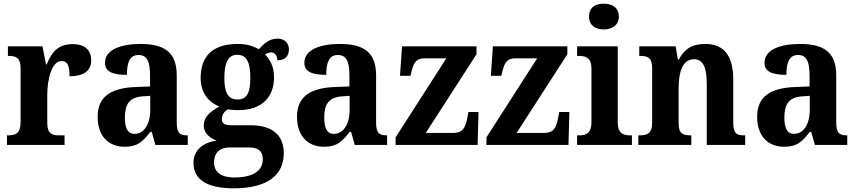

<svg xmlns="http://www.w3.org/2000/svg" viewBox="-20 -788 4657 1044"><path d="M18 0H331V-52H301C264 -52 237 -60 237 -119V-274C237 -355 261 -456 314 -456C349 -456 358 -428 358 -373C432 -373 476 -401 476 -460C476 -512 445 -548 375 -548C299 -548 263 -509 234 -438H230L211 -536H23V-484H26C67 -484 92 -475 92 -416V-124C92 -61 64 -52 22 -52H18Z M657 10C728 10 756 -17 797 -71H805L825 0H1001V-52H997C955 -52 941 -68 941 -123V-378C941 -503 875 -549 744 -549C637 -549 551 -518 551 -447C551 -400 589 -381 670 -381C670 -449 686 -489 733 -489C783 -489 796 -448 796 -374V-318L720 -315C580 -310 511 -261 511 -153C511 -42 576 10 657 10ZM711 -60C675 -60 659 -91 659 -148C659 -221 683 -259 756 -264L797 -267V-191C797 -112 763 -60 711 -60Z M1251 236C1436 236 1523 163 1523 45C1523 -48 1467 -107 1342 -107H1234C1203 -107 1186 -117 1186 -140C1186 -165 1203 -186 1220 -194C1231 -191 1259 -189 1273 -189C1408 -189 1470 -263 1470 -368C1470 -427 1448 -465 1421 -492C1430 -497 1440 -503 1455 -503C1472 -503 1488 -488 1488 -460C1535 -460 1551 -488 1551 -520C1551 -551 1530 -578 1489 -578C1442 -578 1413 -548 1387 -520C1358 -538 1321 -549 1273 -549C1135 -549 1071 -481 1071 -364C1071 -284 1114 -231 1173 -209C1121 -180 1088 -151 1088 -107C1088 -60 1124 -37 1158 -23C1085 -14 1032 28 1032 98C1032 187 1104 236 1251 236ZM1271 -247C1216 -247 1200 -292 1200 -364C1200 -439 1216 -490 1270 -490C1326 -490 1341 -441 1341 -365C1341 -291 1327 -247 1271 -247ZM1253 177C1183 177 1144 148 1144 96C1144 31 1189 14 1226 14H1335C1385 14 1409 35 1409 77C1409 138 1361 177 1253 177Z M1741 10C1812 10 1840 -17 1881 -71H1889L1909 0H2085V-52H2081C2039 -52 2025 -68 2025 -123V-378C2025 -503 1959 -549 1828 -549C1721 -549 1635 -518 1635 -447C1635 -400 1673 -381 1754 -381C1754 -449 1770 -489 1817 -489C1867 -489 1880 -448 1880 -374V-318L1804 -315C1664 -310 1595 -261 1595 -153C1595 -42 1660 10 1741 10ZM1795 -60C1759 -60 1743 -91 1743 -148C1743 -221 1767 -259 1840 -264L1881 -267V-191C1881 -112 1847 -60 1795 -60Z M2131 0H2577L2582 -179H2527L2521 -147C2510 -87 2492 -65 2443 -65H2295L2571 -493V-536H2166L2155 -376H2212L2218 -401C2232 -455 2247 -471 2292 -471H2407L2131 -41Z M2625 0H3071L3076 -179H3021L3015 -147C3004 -87 2986 -65 2937 -65H2789L3065 -493V-536H2660L2649 -376H2706L2712 -401C2726 -455 2741 -471 2786 -471H2901L2625 -41Z M3263 -628C3307 -628 3345 -650 3345 -698C3345 -748 3307 -768 3263 -768C3217 -768 3183 -748 3183 -698C3183 -650 3217 -628 3263 -628ZM3118 0H3416V-52H3405C3367 -52 3339 -65 3339 -123V-536H3118V-484H3130C3167 -484 3196 -471 3196 -417V-123C3196 -65 3168 -52 3130 -52H3118Z M3451 0H3739V-52H3735C3694 -52 3670 -61 3670 -117V-310C3670 -392 3690 -466 3753 -466C3806 -466 3823 -416 3823 -331V0H4032V-52H4028C3986 -52 3967 -61 3967 -123V-355C3967 -490 3913 -549 3814 -549C3740 -549 3700 -519 3671 -464H3666L3654 -536H3456V-484H3460C3501 -484 3526 -475 3526 -419V-121C3526 -61 3499 -52 3457 -52H3451Z M4243 10C4314 10 4342 -17 4383 -71H4391L4411 0H4587V-52H4583C4541 -52 4527 -68 4527 -123V-378C4527 -503 4461 -549 4330 -549C4223 -549 4137 -518 4137 -447C4137 -400 4175 -381 4256 -381C4256 -449 4272 -489 4319 -489C4369 -489 4382 -448 4382 -374V-318L4306 -315C4166 -310 4097 -261 4097 -153C4097 -42 4162 10 4243 10ZM4297 -60C4261 -60 4245 -91 4245 -148C4245 -221 4269 -259 4342 -264L4383 -267V-191C4383 -112 4349 -60 4297 -60Z"/></svg>

Font: Noto Serif SemiCondensed
Style: Bold
Weight: 700
Width: 4
Designer: Monotype Design Team
Foundry: Monotype Imaging Inc.
Version: Version 2.015